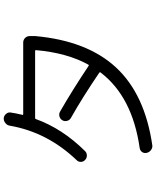

<svg xmlns="http://www.w3.org/2000/svg" viewBox="77 -900 845 1040"><g transform="rotate(-90 500.0 -379.5)"><path d="M202.1 -341.8Q192.4 -332 178.2 -332Q164.1 -332 153.8 -341.8Q143.6 -351.6 143.6 -365.2Q143.6 -378.9 154.3 -388.7Q304.7 -546.9 339.8 -750Q341.8 -763.7 354 -773.4Q366.2 -783.2 379.9 -782.2Q393.6 -781.2 403.3 -770Q413.1 -758.8 411.1 -745.1Q408.2 -722.7 398.4 -680.7Q396.5 -676.8 402.3 -676.8H790Q804.7 -676.8 814.9 -666.5Q825.2 -656.2 825.2 -640.6V-612.3Q799.8 -330.1 654.8 -173.8Q509.8 -17.6 233.4 22.5Q219.7 24.4 207.5 15.1Q195.3 5.9 192.4 -8.3Q189.5 -22.5 197.3 -33.2Q205.1 -43.9 218.8 -45.9Q497.1 -85.9 627.9 -257.8Q630.9 -260.7 627 -264.6Q493.2 -355.5 380.9 -418.9Q369.1 -425.8 365.7 -439.5Q362.3 -453.1 369.1 -464.8Q376 -476.6 390.1 -480.5Q404.3 -484.4 417 -476.6Q531.2 -411.1 664.1 -322.3Q668 -320.3 669.9 -323.2Q734.4 -439.5 749 -608.4Q749 -612.3 744.1 -612.3H387.7H381.8Q377 -612.3 376 -609.4Q324.2 -464.8 202.1 -341.8Z"/></g></svg>

Font: Rounded-L Mgen+ 2m regular
Style: Regular
Weight: 400
Designer: [Source Han Sans]
Ryoko NISHIZUKA  (kana & ideographs); Paul D. Hunt (Latin, Greek & Cyrillic); Wenlong ZHANG  (bopomofo
Version: Version 1.059.20150602